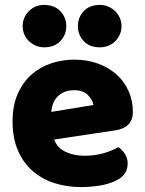

<svg xmlns="http://www.w3.org/2000/svg" viewBox="-20 -743 590 779"><path d="M309 16Q250 16 199.5 -0.5Q149 -17 111.5 -50Q74 -83 52.5 -133Q31 -183 31 -250Q31 -316 52.5 -363.5Q74 -411 109 -441.5Q144 -472 189 -486.5Q234 -501 281 -501Q334 -501 377.5 -485Q421 -469 452.5 -441Q484 -413 501.5 -374Q519 -335 519 -289Q519 -255 500 -237Q481 -219 447 -214L200 -177Q211 -144 245 -127.5Q279 -111 323 -111Q364 -111 400.5 -121.5Q437 -132 460 -146Q476 -136 487 -118Q498 -100 498 -80Q498 -35 456 -13Q424 4 384 10Q344 16 309 16ZM281 -377Q257 -377 239.5 -369Q222 -361 211 -348.5Q200 -336 194.5 -320.5Q189 -305 188 -289L359 -317Q356 -337 337 -357Q318 -377 281 -377ZM72 -637Q72 -672 97 -697.5Q122 -723 159 -723Q201 -723 225 -697.5Q249 -672 249 -637Q249 -602 225 -576.5Q201 -551 159 -551Q141 -551 125 -558Q109 -565 97 -576.5Q85 -588 78.5 -603.5Q72 -619 72 -637ZM296 -637Q296 -672 319.5 -697.5Q343 -723 385 -723Q404 -723 420 -716Q436 -709 448 -697Q460 -685 466.5 -669.5Q473 -654 473 -637Q473 -602 448 -576.5Q423 -551 385 -551Q343 -551 319.5 -576.5Q296 -602 296 -637Z"/></svg>

Font: Baloo Bhaina
Style: Regular
Weight: 400
Designer: Manish Minz, Shuchita Grover and Ek Type
Foundry: Ek Type
Version: Version 1.443;PS 1.000;hotconv 16.6.51;makeotf.lib2.5.65220;